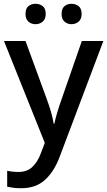

<svg xmlns="http://www.w3.org/2000/svg" viewBox="-20 -756 567 1016"><path d="M1 -539H115L227 -233Q240 -198 249.5 -165.5Q259 -133 264 -102H268Q273 -128 283.5 -163Q294 -198 307 -234L413 -539H527L296 73Q267 151 218.5 195.5Q170 240 92 240Q67 240 49 237.5Q31 235 18 232V148Q28 150 44 152Q60 154 77 154Q123 154 151 127.5Q179 101 195 58L217 0ZM115 -682Q115 -711 130.5 -723.5Q146 -736 168 -736Q190 -736 206 -723.5Q222 -711 222 -682Q222 -655 206 -641.5Q190 -628 168 -628Q146 -628 130.5 -641.5Q115 -655 115 -682ZM306 -682Q306 -711 321.5 -723.5Q337 -736 358 -736Q380 -736 396 -723.5Q412 -711 412 -682Q412 -655 396 -641.5Q380 -628 358 -628Q337 -628 321.5 -641.5Q306 -655 306 -682Z"/></svg>

Font: Noto Sans Ethiopic Medium
Style: Regular
Weight: 500
Designer: Monotype Design Team
Foundry: Monotype Imaging Inc.
Version: Version 2.102; ttfautohint (v1.8.4.7-5d5b)